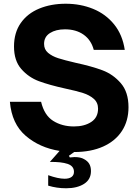

<svg xmlns="http://www.w3.org/2000/svg" viewBox="-20 -798 744 1028"><path d="M377 16Q358 30 349 36L354 45Q372 43 379 43Q412 43 430 54Q449 64 458 79.5Q467 95 467 118Q467 163 430 186.5Q393 210 334 210Q284 210 238 196V140Q291 159 326 159Q350 159 363 149.5Q376 140 376 122Q376 91 342 79.5Q308 68 247 69L299 10Q192 -7 117.5 -71Q43 -135 33 -253H200Q217 -181 264.5 -151Q312 -121 376 -121Q432 -121 468.5 -145Q505 -169 505 -216Q505 -249 482 -269Q459 -289 424.5 -300Q390 -311 329 -324Q243 -343 188 -363.5Q133 -384 94 -428.5Q55 -473 55 -549Q55 -623 91 -674.5Q127 -726 190 -752Q253 -778 332 -778Q411 -778 478.5 -750.5Q546 -723 591 -667.5Q636 -612 648 -531H482Q468 -584 427.5 -612.5Q387 -641 328 -641Q279 -641 247.5 -621Q216 -601 216 -563Q216 -533 237.5 -515Q259 -497 291.5 -486.5Q324 -476 384 -462Q472 -443 529 -421.5Q586 -400 627 -352.5Q668 -305 668 -224Q668 -151 633 -97Q598 -43 532.5 -13.5Q467 16 377 16Z"/></svg>

Font: Open Sauce Sans ExtraBold
Style: Regular
Weight: 800
Designer: Alfredo Marco Pradil
Foundry: Creative Sauce Fz LLC
Version: Version 1.477